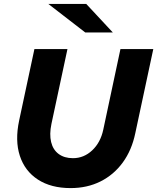

<svg xmlns="http://www.w3.org/2000/svg" viewBox="-20 -951 804 982"><path d="M341 11Q241 11 174 -32.5Q107 -76 81.5 -154Q56 -232 78 -335L156 -700H325L243 -317Q232 -264 241.5 -224.5Q251 -185 280 -163.5Q309 -142 353 -142Q409 -142 451.5 -182Q494 -222 508 -287L596 -700H764L672 -270Q654 -183 608 -120Q562 -57 494 -23Q426 11 341 11ZM416 -785 227 -931H421L557 -785Z"/></svg>

Font: Red Hat Text VF
Style: Italic
Weight: 300
Italic angle: -12°
Designer: Pentagram, MCKL
Foundry: Pentagram, MCKL
Version: Version 1.023